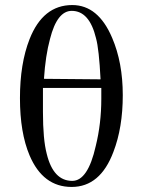

<svg xmlns="http://www.w3.org/2000/svg" viewBox="-20 -730 560 760"><path d="M424 -580Q466 -482 466 -353.5Q466 -225 429 -129Q377 10 263.5 10Q150 10 97 -115Q59 -205 59 -341.5Q59 -478 97 -575Q150 -710 266 -710Q369 -710 424 -580ZM154 -418 378 -416Q372 -536 360 -579Q334 -687 264 -687Q206 -687 178 -576Q160 -510 154 -418ZM381 -339V-382H150V-287Q150 -178 165 -121Q191 -14 266 -14Q328 -14 359 -152Q381 -241 381 -339Z"/></svg>

Font: GFS Didot
Style: Regular
Weight: 400
Designer: Takis Katsoulidis and George D. Matthiopoulos
Foundry: Takis Katsoulidis and George D. Matthiopoulos
Version: Version 1.0